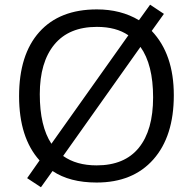

<svg xmlns="http://www.w3.org/2000/svg" viewBox="-20 -765 819 815"><path d="M198.2 -154.8 524.9 -615.2Q473.1 -650.9 391.1 -650.9Q272.5 -650.9 210.7 -575.9Q148.9 -501 148.9 -365.2Q148.9 -229.5 198.2 -154.8ZM576.2 -565.9 248 -103Q304.2 -63 390.1 -63Q508.8 -63 569.3 -137.7Q629.9 -212.4 629.9 -351.6Q629.9 -490.7 576.2 -565.9ZM390.1 9.8Q275.4 9.8 203.1 -39.1L153.8 29.8L95.2 -8.8L147.9 -84Q61 -180.7 61 -356.9Q61 -533.2 147 -629.2Q232.9 -725.1 391.1 -725.1Q493.2 -725.1 569.8 -679.2L617.2 -745.1L675.8 -706.1L624 -633.8Q717.8 -535.2 717.8 -360.8Q717.8 -186.5 631.1 -88.4Q544.4 9.8 390.1 9.8Z"/></svg>

Font: OpenSans-Regular
Style: Regular
Weight: 400
Foundry: Ascender Corporation
Version: Version 1.10